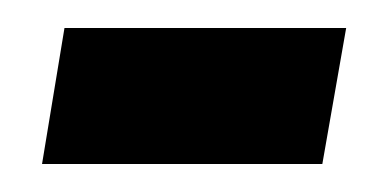

<svg xmlns="http://www.w3.org/2000/svg" viewBox="-20 -306 267 137"><path d="M10 -189 26 -286H227L210 -189Z"/></svg>

Font: Jost* Medium
Style: Italic
Weight: 500
Italic angle: -10°
Version: Version 3.7